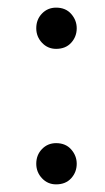

<svg xmlns="http://www.w3.org/2000/svg" viewBox="-20 -474 276 503"><path d="M75 -45Q75 -68 90 -83.5Q105 -99 127 -99Q152 -99 166.5 -82.5Q181 -66 181 -45Q181 -23 166.5 -7Q152 9 127 9Q105 9 90 -7Q75 -23 75 -45ZM75 -400Q75 -423 90 -438.5Q105 -454 127 -454Q152 -454 166.5 -437.5Q181 -421 181 -400Q181 -378 166.5 -362Q152 -346 127 -346Q105 -346 90 -362Q75 -378 75 -400Z"/></svg>

Font: Castoro Titling
Style: Regular
Weight: 400
Version: Version 2.04